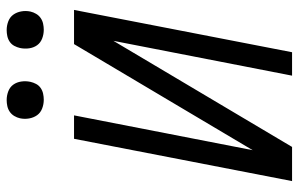

<svg xmlns="http://www.w3.org/2000/svg" viewBox="-184 -734 917 590"><g transform="rotate(-90 275.0 -438.5)"><path d="M14 0 144 -670H216L109 -121L435 -670H540L410 0H338L445 -549L119 0ZM479 -763Q465 -763 452 -768Q439 -773 431.5 -783.5Q424 -794 422 -808Q420 -822 423 -836Q425 -845 429.5 -853.5Q434 -862 442 -867.5Q450 -873 459.5 -875Q469 -877 478 -877Q492 -877 505 -872Q518 -867 525.5 -856.5Q533 -846 535.5 -832Q538 -818 535 -804Q533 -795 528 -786.5Q523 -778 515 -772.5Q507 -767 497.5 -765Q488 -763 479 -763ZM264 -763Q250 -763 237 -768Q224 -773 216.5 -783.5Q209 -794 206.5 -808Q204 -822 207 -836Q209 -845 214 -853.5Q219 -862 227 -867.5Q235 -873 244.5 -875Q254 -877 263 -877Q277 -877 290 -872Q303 -867 310.5 -856.5Q318 -846 320 -832Q322 -818 319 -804Q317 -795 312.5 -786.5Q308 -778 300 -772.5Q292 -767 282.5 -765Q273 -763 264 -763Z"/></g></svg>

Font: Lode
Style: Italic
Weight: 400
Italic angle: -11°
Monospace: yes
Designer: Belleve Invis
Foundry: Belleve Invis
Version: Version 29.2.0; ttfautohint (v1.8.3)